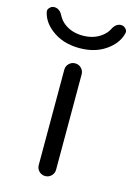

<svg xmlns="http://www.w3.org/2000/svg" viewBox="-142 -819 591 855"><g transform="rotate(15 154.0 -391.5)"><path d="M114.3 -62.5V-502Q114.3 -518.6 126 -530.3Q137.7 -542 154.3 -542Q170.9 -542 182.6 -530.3Q194.3 -518.6 194.3 -502V-62.5Q194.3 -45.9 182.6 -34.2Q170.9 -22.5 154.3 -22.5Q137.7 -22.5 126 -34.2Q114.3 -45.9 114.3 -62.5ZM239.3 -696.3Q258.8 -710.9 268.6 -729.5Q283.2 -759.8 307.6 -759.8Q320.3 -759.8 329.1 -750Q335.9 -743.2 335.9 -735.4Q335.9 -732.4 335 -728.5Q325.2 -687.5 287.1 -656.2Q234.4 -612.3 154.3 -612.3Q74.2 -612.3 21.5 -655.3Q-17.6 -686.5 -27.3 -728.5Q-28.3 -731.4 -28.3 -734.4Q-28.3 -743.2 -21.5 -750Q-12.7 -759.8 0 -759.8Q25.4 -759.8 40 -729.5Q49.8 -710.9 68.4 -696.3Q103.5 -669.9 153.8 -669.9Q204.1 -669.9 239.3 -696.3Z"/></g></svg>

Font: Gen Jyuu Gothic P Normal
Style: Regular
Weight: 300
Designer: [Source Han Sans]
Ryoko NISHIZUKA  (kana & ideographs); Paul D. Hunt (Latin, Greek & Cyrillic); Wenlong ZHANG  (bopomofo
Version: Version 1.002.20150607